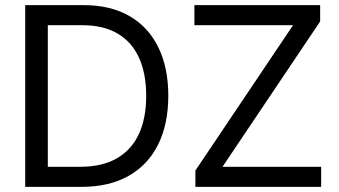

<svg xmlns="http://www.w3.org/2000/svg" viewBox="-20 -727 1320 747"><path d="M127 0V-78.1H292Q377.9 -78.1 435.1 -111.3Q492.2 -144.5 520.5 -206.1Q548.8 -267.6 548.8 -354.5Q548.8 -440.4 521 -502Q493.2 -563.5 438 -596.2Q382.8 -628.9 300.8 -628.9H123V-707H306.6Q409.2 -707 482.9 -665Q556.6 -623 595.7 -543.5Q634.8 -463.9 634.8 -354.5Q634.8 -244.1 595.2 -164.6Q555.7 -85 480 -42.5Q404.3 0 297.9 0ZM166 0H78.1V-707H166ZM740.2 -63.5 1120.1 -628.9H736.3V-707H1225.6V-643.6L845.7 -78.1H1229.5V0H740.2Z"/></svg>

Font: Pretendard Std Variable
Style: Regular
Weight: 400
Designer: Base glyphs from Inter by Rasmus Andersson; Hangeul glyphs from Noto Sans CJK(Source Han Sans) by Jang Soo-young and Kan
Foundry: Kil Hyung-jin
Version: Version 1.309;Glyphs 3.2 (3225)